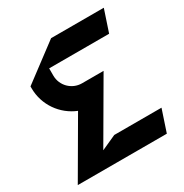

<svg xmlns="http://www.w3.org/2000/svg" viewBox="-157 -782 875 915"><g transform="rotate(-30 280.0 -325.0)"><path d="M188 -295.8 10 10H500L540 -110H280L198.3 -73L388.7 -400H270C214.8 -400 170 -444.8 170 -500V-540H500L540 -660H250L50 -510V-500C50 -407.5 107.1 -328.3 188 -295.8Z"/></g></svg>

Font: Abibas
Style: Medium
Weight: 500
Version: Version 0.3